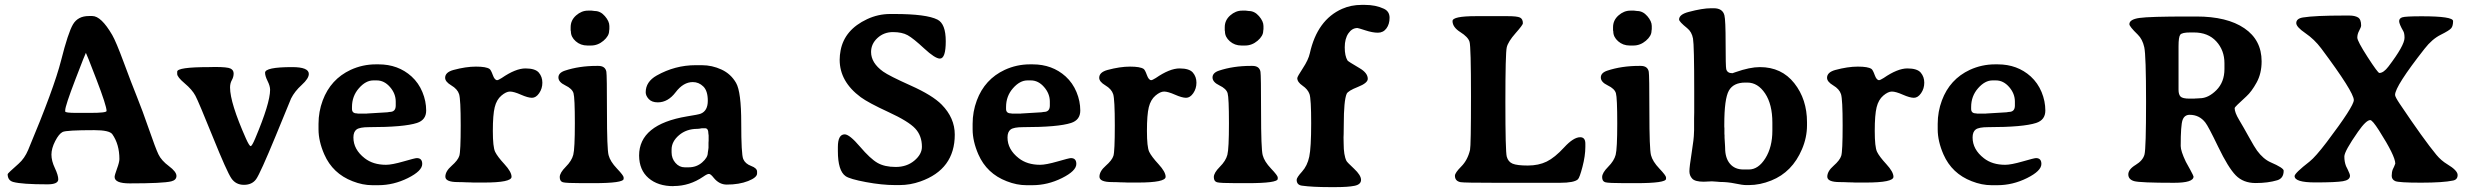

<svg xmlns="http://www.w3.org/2000/svg" viewBox="-20 -744 10051 782"><path d="M245.6 -294.9V-290Q245.6 -284.2 291 -284.2H347.2Q414.1 -284.2 414.1 -292Q414.1 -313 372.6 -420.9Q331.1 -528.8 329.8 -528.8Q328.6 -528.8 287.1 -420.7Q245.6 -312.5 245.6 -294.9ZM341.8 -678.7H356Q392.1 -678.7 437 -601.6Q452.6 -574.7 483.9 -490.2Q515.1 -405.8 537.6 -350.1Q560.1 -294.4 586.7 -217.5Q613.3 -140.6 625.2 -115.5Q637.2 -90.3 668 -67.4Q698.7 -44.4 698.7 -27.6Q698.7 -10.7 677.7 -5.4Q643.6 2.9 508.3 2.9Q446.8 2.9 446.8 -23.4Q446.8 -30.3 456.5 -56.9Q466.3 -83.5 466.3 -96.2Q466.3 -156.2 437.5 -197.3Q425.8 -213.9 363.8 -213.9Q250 -213.9 235.1 -206.5Q220.2 -199.2 204.8 -169.4Q189.5 -139.6 189.5 -114.3Q189.5 -88.9 203.4 -59.6Q217.3 -30.3 217.3 -13.7Q217.3 6.8 173.3 6.8Q68.8 6.8 33.7 -2.9Q11.2 -9.3 11.2 -34.7Q11.2 -38.1 55.7 -77.1Q80.1 -98.6 94.7 -133.3Q200.2 -384.8 228.8 -497.8Q257.3 -610.8 277.3 -644.8Q297.4 -678.7 341.8 -678.7Z M1059.6 -447.8Q1059.6 -470.7 1169.9 -470.7Q1237.8 -470.7 1237.8 -442.9Q1237.8 -424.3 1209 -398.2Q1180.2 -372.1 1165.5 -342.8Q1165 -341.8 1102.5 -189.5Q1040 -38.1 1023.4 -14.6Q1006.8 8.8 973.6 8.8Q940.4 8.8 922.4 -17.6Q904.3 -43.9 846.7 -186.5Q789.1 -329.1 775.9 -354Q762.7 -378.9 732.2 -404.5Q701.7 -430.2 701.7 -442.9V-452.1Q701.7 -470.7 831.5 -470.7L855.5 -471.2Q906.2 -471.2 918.9 -464.8Q931.6 -458.5 931.6 -444.6Q931.6 -430.7 924.3 -417.7Q917 -404.8 917 -387.7Q917 -325.2 981.9 -179.2Q995.6 -148.9 1001 -148.9Q1006.3 -148.9 1019.5 -180.2Q1080.1 -323.7 1080.1 -378.4Q1080.1 -393.6 1069.8 -414.1Q1059.6 -434.6 1059.6 -447.8Z M1514.6 -416.5H1500.5Q1469.7 -416.5 1441.7 -384.5Q1413.6 -352.5 1413.6 -308.1V-300.3Q1413.6 -282.2 1433.6 -282.2L1438.5 -281.2H1473.1L1475.6 -281.7L1557.1 -286.6Q1564.5 -288.1 1566.9 -288.1Q1591.8 -288.1 1591.8 -314V-330.1Q1591.8 -362.8 1568.4 -389.6Q1544.9 -416.5 1514.6 -416.5ZM1419.4 -184.1Q1419.4 -135.3 1465.3 -99.6Q1499.5 -72.8 1552.2 -72.8Q1576.2 -72.8 1623.3 -86.4Q1670.4 -100.1 1677.7 -100.1Q1699.7 -100.1 1699.7 -76.2Q1699.7 -47.9 1641.4 -18.8Q1583 10.3 1520.5 10.3H1499Q1498 10.3 1496.6 10.3Q1457 10.3 1416 -5.9Q1335 -37.1 1300.8 -115.2Q1277.3 -168.9 1277.3 -217.3V-239.7Q1277.3 -289.1 1294.4 -335Q1326.7 -421.4 1408.2 -459.5Q1457 -481.9 1510.7 -481.9H1522Q1601.6 -481.9 1656.2 -432.6Q1685.1 -406.2 1700.4 -369.1Q1715.8 -332 1715.8 -293.7Q1715.8 -255.4 1678.2 -243.2Q1625.5 -226.1 1482.9 -226.1Q1444.8 -226.1 1432.1 -216.6Q1419.4 -207 1419.4 -184.1Z M2063.5 -23.9Q2063.5 -0.5 1950.2 -0.5H1908.2L1897.9 -1Q1887.7 -1.5 1877 -1.5L1866.7 -2Q1856.4 -2.4 1845.2 -2.4Q1793.9 -2.4 1793.9 -24.4Q1793.9 -46.4 1819.6 -68.8Q1845.2 -91.3 1850.8 -109.4Q1856.4 -127.4 1856.4 -233.4Q1856.4 -339.4 1849.9 -360.4Q1843.3 -381.3 1818.1 -396.2Q1793 -411.1 1793 -427.2Q1793 -449.7 1826.7 -459Q1877.4 -472.7 1918.5 -472.7Q1959.5 -472.7 1973.6 -463.4Q1979.5 -459.5 1987.1 -438.5Q1994.6 -417.5 2004.9 -417.5Q2009.3 -417.5 2023.4 -426.3Q2080.1 -465.3 2120.1 -465.3Q2160.2 -465.3 2174.6 -448.2Q2189 -431.2 2189 -407.2Q2189 -383.3 2176 -364.5Q2163.1 -345.7 2146.7 -345.7Q2130.4 -345.7 2101.6 -358.4Q2072.8 -371.1 2057.1 -371.1Q2041.5 -371.1 2022 -354.5Q2002.4 -337.9 1994.9 -307.1Q1987.3 -276.4 1987.3 -210.7Q1987.3 -145 1996.6 -125.7Q2005.9 -106.4 2034.7 -75.2Q2063.5 -43.9 2063.5 -23.9Z M2304.2 -633.3Q2304.2 -661.6 2326.4 -681.2Q2348.6 -700.7 2374.5 -700.7H2390.1Q2397.5 -699.2 2402.3 -699.2Q2425.8 -699.2 2443.8 -678.2Q2461.9 -657.2 2461.9 -638.2V-625.5Q2460.9 -620.6 2460.9 -618.2Q2460.9 -597.7 2438 -578.1Q2415 -558.6 2387.2 -558.6H2372.1Q2344.7 -558.6 2325 -575.9Q2305.2 -593.3 2305.2 -615.7L2304.2 -620.6ZM2397 2H2350.6Q2285.6 2 2272.7 -1.7Q2259.8 -5.4 2259.8 -22.7Q2259.8 -40 2284.2 -64.5Q2308.6 -88.9 2314.9 -113.5Q2321.3 -138.2 2321.3 -241.9Q2321.3 -345.7 2315.9 -364.3Q2310.5 -382.8 2282.5 -396.2Q2254.4 -409.7 2254.4 -428.5Q2254.4 -447.3 2280.3 -456.1Q2338.9 -475.6 2409.7 -475.6H2417Q2445.3 -475.6 2449.7 -451.7Q2452.1 -438 2452.1 -287.8Q2452.1 -137.7 2458.7 -112.1Q2465.3 -86.4 2492.7 -57.6Q2520 -28.8 2520 -21.5V-15.6Q2520 2 2397 2Z M2865.2 -199.7Q2865.2 -221.7 2851.6 -221.7H2838.9Q2826.7 -219.2 2820.3 -219.2Q2775.9 -219.2 2745.6 -193.4Q2715.3 -167.5 2715.3 -134.8V-123.5Q2715.3 -98.6 2731 -80.6Q2746.6 -62.5 2769 -62.5H2784.7Q2816.9 -62.5 2839.8 -82.5Q2862.8 -102.5 2862.8 -121.6Q2864.7 -131.3 2864.7 -134.3L2865.7 -142.1V-163.1L2866.2 -170.9V-192.4Q2865.2 -197.3 2865.2 -199.7ZM3063.5 -44.9V-37.6Q3063.5 -21 3026.9 -6.6Q2990.2 7.8 2939.9 7.8Q2909.2 7.8 2886.7 -20Q2874.5 -35.6 2867.7 -35.6Q2860.8 -36.1 2844.2 -24.4Q2788.6 13.7 2724.1 13.7Q2723.6 13.7 2723.1 14.2Q2659.7 14.2 2621.6 -18.6Q2583.5 -51.3 2583 -110.4Q2583 -237.3 2778.3 -270Q2825.2 -277.3 2834.5 -281.2Q2862.8 -293 2862.8 -333.5Q2862.8 -374 2844.5 -391.8Q2826.2 -409.7 2801.8 -409.7Q2763.2 -409.7 2731.9 -368.4Q2700.7 -327.1 2659.2 -327.1Q2634.8 -327.1 2622.3 -340.6Q2609.9 -354 2609.9 -368.2Q2609.9 -411.1 2654.8 -436.5Q2729.5 -478.5 2813 -478.5H2838.4Q2880.4 -478.5 2918.7 -460.7Q2957 -442.9 2978 -406.2Q2999 -369.6 2999 -242.7Q2999 -115.7 3007.1 -96.4Q3015.1 -77.1 3039.3 -68.1Q3063.5 -59.1 3063.5 -44.9Z M3623 -687Q3753.4 -687 3798.3 -664.1Q3832 -647 3832 -576.2Q3832 -505.4 3808.1 -505.4Q3788.6 -505.4 3744.1 -546.6Q3699.7 -587.9 3676.8 -600.6Q3653.8 -613.3 3616.9 -613.3Q3580.1 -613.3 3554 -589.4Q3527.8 -565.4 3527.8 -532.2Q3527.8 -487.8 3576.7 -452.6Q3601.1 -435.1 3689.5 -395.5Q3777.8 -356 3815.4 -317.9Q3868.7 -263.7 3868.7 -195.8Q3868.7 -54.2 3728.5 -4.9Q3687 9.8 3643.6 9.8H3626Q3572.3 9.8 3506.8 -2.4Q3441.4 -14.6 3424.3 -26.4Q3392.6 -48.3 3392.6 -128.4V-145Q3392.6 -196.8 3420.4 -196.8Q3439.9 -196.8 3482.4 -147Q3524.9 -97.2 3554 -80.6Q3583 -64 3628.2 -64Q3673.3 -64 3704.1 -89.8Q3734.9 -115.7 3734.9 -146Q3734.9 -191.4 3707.5 -220.7Q3680.2 -250 3598.6 -287.6Q3517.1 -325.2 3485.8 -348.1Q3399.9 -411.6 3399.9 -500.5Q3399.9 -519 3403.8 -539.1Q3419.9 -623 3511.7 -666Q3556.6 -687 3605.5 -687Z M4178.7 -416.5H4164.6Q4133.8 -416.5 4105.7 -384.5Q4077.6 -352.5 4077.6 -308.1V-300.3Q4077.6 -282.2 4097.7 -282.2L4102.5 -281.2H4137.2L4139.6 -281.7L4221.2 -286.6Q4228.5 -288.1 4231 -288.1Q4255.9 -288.1 4255.9 -314V-330.1Q4255.9 -362.8 4232.4 -389.6Q4209 -416.5 4178.7 -416.5ZM4083.5 -184.1Q4083.5 -135.3 4129.4 -99.6Q4163.6 -72.8 4216.3 -72.8Q4240.2 -72.8 4287.4 -86.4Q4334.5 -100.1 4341.8 -100.1Q4363.8 -100.1 4363.8 -76.2Q4363.8 -47.9 4305.4 -18.8Q4247.1 10.3 4184.6 10.3H4163.1Q4162.1 10.3 4160.6 10.3Q4121.1 10.3 4080.1 -5.9Q3999 -37.1 3964.8 -115.2Q3941.4 -168.9 3941.4 -217.3V-239.7Q3941.4 -289.1 3958.5 -335Q3990.7 -421.4 4072.3 -459.5Q4121.1 -481.9 4174.8 -481.9H4186Q4265.6 -481.9 4320.3 -432.6Q4349.1 -406.2 4364.5 -369.1Q4379.9 -332 4379.9 -293.7Q4379.9 -255.4 4342.3 -243.2Q4289.6 -226.1 4147 -226.1Q4108.9 -226.1 4096.2 -216.6Q4083.5 -207 4083.5 -184.1Z M4727.5 -23.9Q4727.5 -0.5 4614.3 -0.5H4572.3L4562 -1Q4551.8 -1.5 4541 -1.5L4530.8 -2Q4520.5 -2.4 4509.3 -2.4Q4458 -2.4 4458 -24.4Q4458 -46.4 4483.6 -68.8Q4509.3 -91.3 4514.9 -109.4Q4520.5 -127.4 4520.5 -233.4Q4520.5 -339.4 4513.9 -360.4Q4507.3 -381.3 4482.2 -396.2Q4457 -411.1 4457 -427.2Q4457 -449.7 4490.7 -459Q4541.5 -472.7 4582.5 -472.7Q4623.5 -472.7 4637.7 -463.4Q4643.6 -459.5 4651.1 -438.5Q4658.7 -417.5 4668.9 -417.5Q4673.3 -417.5 4687.5 -426.3Q4744.1 -465.3 4784.2 -465.3Q4824.2 -465.3 4838.6 -448.2Q4853 -431.2 4853 -407.2Q4853 -383.3 4840.1 -364.5Q4827.1 -345.7 4810.8 -345.7Q4794.4 -345.7 4765.6 -358.4Q4736.8 -371.1 4721.2 -371.1Q4705.6 -371.1 4686 -354.5Q4666.5 -337.9 4658.9 -307.1Q4651.4 -276.4 4651.4 -210.7Q4651.4 -145 4660.6 -125.7Q4669.9 -106.4 4698.7 -75.2Q4727.5 -43.9 4727.5 -23.9Z M4968.3 -633.3Q4968.3 -661.6 4990.5 -681.2Q5012.7 -700.7 5038.6 -700.7H5054.2Q5061.5 -699.2 5066.4 -699.2Q5089.8 -699.2 5107.9 -678.2Q5126 -657.2 5126 -638.2V-625.5Q5125 -620.6 5125 -618.2Q5125 -597.7 5102.1 -578.1Q5079.1 -558.6 5051.3 -558.6H5036.1Q5008.8 -558.6 4989 -575.9Q4969.2 -593.3 4969.2 -615.7L4968.3 -620.6ZM5061 2H5014.6Q4949.7 2 4936.8 -1.7Q4923.8 -5.4 4923.8 -22.7Q4923.8 -40 4948.2 -64.5Q4972.7 -88.9 4979 -113.5Q4985.4 -138.2 4985.4 -241.9Q4985.4 -345.7 4980 -364.3Q4974.6 -382.8 4946.5 -396.2Q4918.5 -409.7 4918.5 -428.5Q4918.5 -447.3 4944.3 -456.1Q5002.9 -475.6 5073.7 -475.6H5081.1Q5109.4 -475.6 5113.8 -451.7Q5116.2 -438 5116.2 -287.8Q5116.2 -137.7 5122.8 -112.1Q5129.4 -86.4 5156.7 -57.6Q5184.1 -28.8 5184.1 -21.5V-15.6Q5184.1 2 5061 2Z M5525.4 -724.1H5539.1Q5583 -724.1 5616.2 -708.5Q5639.6 -697.8 5639.6 -671.6Q5639.6 -645.5 5626.7 -628.2Q5613.8 -610.8 5592 -610.8Q5570.3 -610.8 5541 -620.4Q5511.7 -629.9 5508.8 -629.9Q5486.8 -629.9 5471.9 -608.2Q5457 -586.4 5457 -551.3Q5457 -516.1 5468.3 -497.6Q5470.2 -494.1 5517.6 -466.3Q5550.8 -446.8 5550.8 -422.9Q5550.8 -405.8 5510.5 -389.9Q5470.2 -374 5464.8 -361.8Q5453.1 -334.5 5453.1 -236.3Q5453.1 -210 5452.6 -197.3L5452.1 -184.6L5452.6 -159.2Q5452.6 -111.8 5463.9 -88.9Q5466.3 -83.5 5494.9 -56.9Q5523.4 -30.3 5523.4 -11.5Q5523.4 7.3 5497.1 12.7Q5470.7 18.1 5421.4 18.1H5394.5Q5325.7 18.1 5282.7 12.2Q5261.2 9.3 5261.2 -11.7Q5261.2 -21 5283 -44.9Q5304.7 -68.8 5312.5 -105.7Q5320.3 -142.6 5320.3 -241.9Q5320.3 -341.3 5313.5 -360.8Q5306.6 -380.4 5285.2 -395Q5263.7 -409.7 5263.7 -425.8Q5263.7 -431.6 5286.4 -466.1Q5309.1 -500.5 5314.9 -527.3Q5345.2 -663.1 5446.3 -708Q5482.9 -724.1 5525.4 -724.1Z M6182.6 -648.9Q6182.6 -642.6 6152.6 -608.6Q6122.6 -574.7 6116.9 -551.3Q6111.3 -527.8 6111.3 -327.4Q6111.3 -127 6116.9 -106Q6122.6 -85 6140.6 -77.4Q6158.7 -69.8 6202.6 -69.8Q6246.6 -69.8 6279.5 -85.9Q6312.5 -102.1 6350.6 -143.6Q6388.7 -185.1 6416 -185.1Q6437 -185.1 6437 -158.7V-146Q6437 -109.4 6425.3 -64.7Q6413.6 -20 6406.7 -13.7Q6391.6 0.5 6333.5 0.5H6071.3Q5942.9 0.5 5929.2 -2Q5905.8 -6.3 5905.8 -28.3Q5905.8 -40 5931.6 -65.9Q5957.5 -91.8 5967.3 -133.3Q5971.2 -149.9 5971.2 -352.1Q5971.2 -554.2 5965.3 -573.7Q5959.5 -593.3 5927.7 -613.3Q5896 -633.3 5896 -658.2Q5896 -678.2 5991.2 -678.2H6120.6Q6158.7 -678.2 6170.7 -672.6Q6182.6 -667 6182.6 -648.9Z M6549.8 -633.3Q6549.8 -661.6 6572 -681.2Q6594.2 -700.7 6620.1 -700.7H6635.7Q6643.1 -699.2 6647.9 -699.2Q6671.4 -699.2 6689.5 -678.2Q6707.5 -657.2 6707.5 -638.2V-625.5Q6706.5 -620.6 6706.5 -618.2Q6706.5 -597.7 6683.6 -578.1Q6660.6 -558.6 6632.8 -558.6H6617.7Q6590.3 -558.6 6570.6 -575.9Q6550.8 -593.3 6550.8 -615.7L6549.8 -620.6ZM6642.6 2H6596.2Q6531.2 2 6518.3 -1.7Q6505.4 -5.4 6505.4 -22.7Q6505.4 -40 6529.8 -64.5Q6554.2 -88.9 6560.5 -113.5Q6566.9 -138.2 6566.9 -241.9Q6566.9 -345.7 6561.5 -364.3Q6556.2 -382.8 6528.1 -396.2Q6500 -409.7 6500 -428.5Q6500 -447.3 6525.9 -456.1Q6584.5 -475.6 6655.3 -475.6H6662.6Q6690.9 -475.6 6695.3 -451.7Q6697.8 -438 6697.8 -287.8Q6697.8 -137.7 6704.3 -112.1Q6710.9 -86.4 6738.3 -57.6Q6765.6 -28.8 6765.6 -21.5V-15.6Q6765.6 2 6642.6 2Z M7006.3 -141.6Q7006.3 -100.1 7026.1 -76.9Q7045.9 -53.7 7080.6 -53.7H7103Q7141.6 -53.7 7170.2 -99.4Q7198.7 -145 7198.7 -211.9V-244.6Q7198.7 -318.8 7169.2 -363.3Q7139.6 -407.7 7096.7 -407.7H7088.4Q7040 -407.7 7021.5 -374.8Q7002.9 -341.8 7002.9 -236.8V-227.1L7003.4 -222.2V-198.2L7003.9 -193.4Q7003.9 -188.5 7003.9 -183.6L7005.9 -150.9Q7006.3 -146 7006.3 -141.6ZM6919.4 -3.9Q6883.8 -3.9 6872.3 -16.4Q6860.8 -28.8 6860.8 -46.4Q6860.8 -64 6870.1 -122.3Q6879.4 -180.7 6879.4 -202.6L6879.9 -214.4V-262.2L6880.4 -286.1V-370.6Q6880.4 -559.6 6875.5 -586.9Q6870.6 -614.3 6851.6 -629.4Q6818.8 -655.8 6818.8 -664.6Q6818.8 -685.1 6857.4 -695.3Q6914.1 -710.4 6948.7 -710.4H6960Q6996.1 -710.4 7003.4 -681.6Q7008.3 -662.1 7008.3 -567.9Q7008.3 -473.6 7010.7 -462.9Q7014.6 -445.8 7036.1 -445.8Q7036.1 -445.8 7048.8 -450.2Q7106.9 -470.7 7147.9 -470.7Q7236.3 -470.7 7288.1 -405Q7339.8 -339.4 7339.8 -246.1V-233.9Q7339.8 -184.1 7319.3 -136.2Q7279.8 -43 7194.3 -8.8Q7147.9 9.8 7103.5 9.8H7091.8Q7077.1 9.8 7046.9 3.4Q7016.6 -2.9 6985.4 -2.9L6974.6 -3.9Q6958 -5.4 6952.6 -5.4L6941.4 -4.9Q6926.8 -3.9 6919.4 -3.9Z M7691.9 -23.9Q7691.9 -0.5 7578.6 -0.5H7536.6L7526.4 -1Q7516.1 -1.5 7505.4 -1.5L7495.1 -2Q7484.9 -2.4 7473.6 -2.4Q7422.4 -2.4 7422.4 -24.4Q7422.4 -46.4 7448 -68.8Q7473.6 -91.3 7479.2 -109.4Q7484.9 -127.4 7484.9 -233.4Q7484.9 -339.4 7478.3 -360.4Q7471.7 -381.3 7446.5 -396.2Q7421.4 -411.1 7421.4 -427.2Q7421.4 -449.7 7455.1 -459Q7505.9 -472.7 7546.9 -472.7Q7587.9 -472.7 7602.1 -463.4Q7607.9 -459.5 7615.5 -438.5Q7623 -417.5 7633.3 -417.5Q7637.7 -417.5 7651.9 -426.3Q7708.5 -465.3 7748.5 -465.3Q7788.6 -465.3 7803 -448.2Q7817.4 -431.2 7817.4 -407.2Q7817.4 -383.3 7804.4 -364.5Q7791.5 -345.7 7775.1 -345.7Q7758.8 -345.7 7730 -358.4Q7701.2 -371.1 7685.5 -371.1Q7669.9 -371.1 7650.4 -354.5Q7630.9 -337.9 7623.3 -307.1Q7615.7 -276.4 7615.7 -210.7Q7615.7 -145 7625 -125.7Q7634.3 -106.4 7663.1 -75.2Q7691.9 -43.9 7691.9 -23.9Z M8109.4 -416.5H8095.2Q8064.5 -416.5 8036.4 -384.5Q8008.3 -352.5 8008.3 -308.1V-300.3Q8008.3 -282.2 8028.3 -282.2L8033.2 -281.2H8067.9L8070.3 -281.7L8151.9 -286.6Q8159.2 -288.1 8161.6 -288.1Q8186.5 -288.1 8186.5 -314V-330.1Q8186.5 -362.8 8163.1 -389.6Q8139.6 -416.5 8109.4 -416.5ZM8014.2 -184.1Q8014.2 -135.3 8060.1 -99.6Q8094.2 -72.8 8147 -72.8Q8170.9 -72.8 8218 -86.4Q8265.1 -100.1 8272.5 -100.1Q8294.4 -100.1 8294.4 -76.2Q8294.4 -47.9 8236.1 -18.8Q8177.7 10.3 8115.2 10.3H8093.8Q8092.8 10.3 8091.3 10.3Q8051.8 10.3 8010.7 -5.9Q7929.7 -37.1 7895.5 -115.2Q7872.1 -168.9 7872.1 -217.3V-239.7Q7872.1 -289.1 7889.2 -335Q7921.4 -421.4 8002.9 -459.5Q8051.8 -481.9 8105.5 -481.9H8116.7Q8196.3 -481.9 8251 -432.6Q8279.8 -406.2 8295.2 -369.1Q8310.5 -332 8310.5 -293.7Q8310.5 -255.4 8272.9 -243.2Q8220.2 -226.1 8077.6 -226.1Q8039.6 -226.1 8026.9 -216.6Q8014.2 -207 8014.2 -184.1Z M8915.5 -611.8H8900.4Q8867.2 -611.8 8860.1 -602.8Q8853 -593.8 8853 -555.7V-378.4Q8853 -358.9 8861.3 -350.6Q8869.6 -342.3 8897.9 -342.3H8917L8920.9 -342.8L8932.1 -343.3Q8936 -343.8 8939.5 -343.8Q8974.1 -343.8 9007.1 -376.7Q9040 -409.7 9040 -462.9V-486.3Q9040 -539.1 9006.8 -575.4Q8973.6 -611.8 8915.5 -611.8ZM8892.6 -676.8H8925.8Q9050.8 -676.8 9121.1 -628.9Q9191.4 -581.1 9191.4 -494.1Q9191.4 -444.8 9170.9 -407.7Q9150.4 -370.6 9129.4 -351.6Q9081.5 -308.1 9081.5 -304.2Q9081.5 -286.1 9099.4 -256.3Q9117.2 -226.6 9140.1 -185.1Q9163.1 -143.6 9172.9 -130.4Q9198.2 -96.2 9228 -83Q9281.2 -60.1 9281.2 -48.8Q9281.2 -17.6 9254.9 -9.8Q9217.3 1.5 9167 1.5Q9116.7 1.5 9085.9 -30Q9055.2 -61.5 9014.6 -145.8Q8974.1 -230 8962.4 -244.6Q8938 -276.4 8898.4 -276.4Q8877 -276.4 8869.4 -255.1Q8861.8 -233.9 8861.8 -149.4Q8861.8 -128.9 8882.8 -85L8900.9 -52.2Q8914.1 -27.8 8914.1 -24.9Q8914.1 0.5 8834.5 0.5Q8695.8 0.5 8672.1 -6.3Q8648.4 -13.2 8648.4 -33.7Q8648.4 -54.2 8678.2 -72.3Q8708 -90.3 8714.4 -115Q8720.7 -139.6 8720.7 -329.3Q8720.7 -519 8713.4 -551.8Q8706.1 -584.5 8687 -603Q8652.8 -636.2 8652.8 -645.5Q8652.8 -665 8693.6 -670.9Q8734.4 -676.8 8892.6 -676.8Z M9670.9 -446.8Q9688 -446.8 9708 -473.1Q9773.4 -559.1 9773.4 -589.8Q9773.4 -608.4 9768.6 -616.7Q9751.5 -646.5 9751.5 -657.7Q9751.5 -668.9 9763.7 -673.3Q9775.9 -677.7 9843.8 -677.7Q9971.2 -677.7 9971.2 -658.2Q9971.2 -638.7 9963.9 -629.4Q9956.5 -620.1 9921.1 -602.5Q9885.7 -585 9855 -545.4Q9734.9 -392.6 9734.9 -357.4Q9734.9 -349.6 9753.9 -321.3Q9851.6 -175.8 9903.3 -113.3Q9922.9 -89.8 9947.3 -75.2Q9989.7 -49.8 9989.7 -31.2Q9989.7 -12.7 9971.7 -8.8Q9931.6 0 9840.3 0Q9749 0 9735.1 -6.6Q9721.2 -13.2 9721.2 -28.1Q9721.2 -43 9725.6 -54.2L9731 -65.4L9735.8 -77.6Q9735.8 -108.9 9669.4 -212.9Q9642.6 -254.9 9633.8 -254.9Q9617.2 -254.9 9584 -207.5Q9528.3 -127.9 9528.3 -106.4Q9528.3 -85 9535.2 -67.4L9542 -53.7Q9551.3 -34.7 9551.3 -28.3Q9551.3 -10.7 9522.5 -5.9Q9493.7 -1 9409.7 -1Q9325.7 -1 9325.7 -26.9Q9325.7 -38.6 9387.2 -86.4Q9410.6 -105 9456.1 -164.6Q9566.9 -311 9566.9 -336.4Q9566.9 -369.1 9434.1 -546.9Q9406.2 -584 9369.4 -609.1Q9332.5 -634.3 9332.5 -649.9Q9332.5 -668.5 9359.9 -672.9Q9408.7 -680.7 9526.9 -680.7H9548.3Q9570.8 -680.7 9583.7 -673.1Q9596.7 -665.5 9596.7 -640.1Q9596.7 -633.8 9588.9 -619.4Q9581.1 -605 9581.1 -590.8Q9581.1 -576.7 9623 -511.7Q9665 -446.8 9670.9 -446.8Z"/></svg>

Font: Averia Serif Libre RX
Style: Bold
Weight: 700
Version: Version 1.002